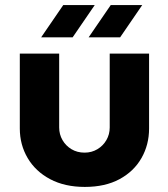

<svg xmlns="http://www.w3.org/2000/svg" viewBox="-20 -724 661 756"><path d="M314 12Q235 12 177.5 -18.5Q120 -49 89 -101.5Q58 -154 58 -218V-513H213V-222Q213 -195 226 -172.5Q239 -150 261.5 -136.5Q284 -123 313 -123Q341 -123 363.5 -136.5Q386 -150 399 -172.5Q412 -195 412 -222V-513H567V-218Q567 -154 537 -101.5Q507 -49 450.5 -18.5Q394 12 314 12ZM329 -577 416 -704H540L453 -577ZM142 -577 229 -704H353L266 -577Z"/></svg>

Font: MuseoModerno Thin
Style: Bold
Weight: 700
Version: Version 1.003